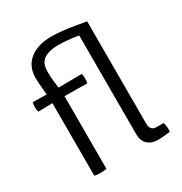

<svg xmlns="http://www.w3.org/2000/svg" viewBox="-173 -867 946 998"><g transform="rotate(-30 300.0 -367.5)"><path d="M556.5 -57.5Q563 -41 563 -17.5Q563 -13.5 562.8 -9.5Q562.5 -5.5 561.5 -2Q547 0 525.8 2Q504.5 4 488.5 4Q451 4 427.8 -17.2Q404.5 -38.5 404.5 -79V-691.5L477 -714V-99.5Q477 -78.5 486.5 -68Q496 -57.5 514.5 -57.5ZM142.5 -489.5 316 -491.5Q319.5 -476 319.5 -463Q319.5 -455 318.8 -448.2Q318 -441.5 316 -434.5L143 -436.5L22 -434.5Q20.5 -441.5 19.5 -448.2Q18.5 -455 18.5 -463Q18.5 -476 22 -491.5ZM108 -457.5Q105 -495 101.2 -529.8Q97.5 -564.5 97.5 -593.5Q97.5 -662 145.8 -700.5Q194 -739 276.5 -739Q305 -739 340.8 -735Q376.5 -731 412.2 -725.2Q448 -719.5 477 -714L452 -660.5Q424.5 -668 394.2 -672.8Q364 -677.5 335.2 -680Q306.5 -682.5 283.5 -682.5Q229.5 -682.5 198.5 -662Q167.5 -641.5 167.5 -590Q167.5 -559.5 171.5 -526Q175.5 -492.5 180.5 -455.5V0Q164.5 3 144 3Q124 3 108 0Z"/></g></svg>

Font: Signika SC
Style: Regular
Weight: 300
Designer: Anna Giedryś
Foundry: Anna Giedryś
Version: Version 2.000